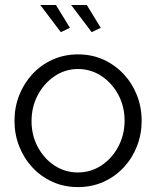

<svg xmlns="http://www.w3.org/2000/svg" viewBox="-20 -751 635 781"><path d="M297.2 10Q240.6 10 193.5 -11.4Q146.4 -32.7 111.6 -70.2Q76.9 -107.7 57.9 -156.4Q38.9 -205.2 38.9 -259.4Q38.9 -314.7 58.1 -363.4Q77.2 -412.1 111.9 -449.6Q146.6 -487.1 194.1 -508.5Q241.6 -529.8 297.6 -529.8Q353.6 -529.8 400.7 -508.5Q447.8 -487.1 482.9 -449.6Q517.9 -412.1 537.1 -363.4Q556.2 -314.7 556.2 -259.4Q556.2 -205.2 537.2 -156.4Q518.2 -107.7 483.4 -70.2Q448.5 -32.7 401.2 -11.4Q353.9 10 297.2 10ZM108.3 -258.2Q108.3 -200.3 133.9 -152.8Q159.5 -105.2 202.1 -77.4Q244.8 -49.5 296.9 -49.5Q349.1 -49.5 392.2 -77.9Q435.4 -106.2 461.1 -154.4Q486.8 -202.6 486.8 -260.4Q486.8 -318.2 461.1 -365.9Q435.4 -413.6 392.3 -442Q349.2 -470.3 297.2 -470.3Q245.4 -470.3 202.5 -441.4Q159.5 -412.5 133.9 -364.7Q108.3 -316.9 108.3 -258.2ZM269.4 -730.7H333L389.9 -637.9L352.8 -620.3ZM143.9 -730.7H207.6L264.5 -637.9L227.4 -620.3Z"/></svg>

Font: Raleway Thin
Style: Regular
Weight: 100
Designer: Matt McInerney, Pablo Impallari, Rodrigo Fuenzalida
Foundry: Matt McInerney, Pablo Impallari, Rodrigo Fuenzalida
Version: Version 4.026